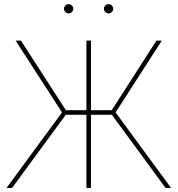

<svg xmlns="http://www.w3.org/2000/svg" viewBox="-20 -928 877 948"><path d="M429.2 0H406.7V-727.5H429.2ZM286.1 -373 57.1 -727.5H83.5L305.2 -383.8H531.7L752.4 -727.5H778.8L550.8 -373L824.7 0H797.4L532.2 -361.3H304.7L39.6 0H12.2ZM493.2 -884.8Q493.2 -891.1 496.3 -896.2Q499.5 -901.4 504.6 -904.5Q509.8 -907.7 516.1 -907.7Q522.5 -907.7 527.6 -904.5Q532.7 -901.4 535.9 -896.2Q539.1 -891.1 539.1 -884.8Q539.1 -878.4 535.9 -873.3Q532.7 -868.2 527.6 -865Q522.5 -861.8 516.1 -861.8Q509.8 -861.8 504.6 -865Q499.5 -868.2 496.3 -873.3Q493.2 -878.4 493.2 -884.8ZM295.9 -884.8Q295.9 -891.1 299.1 -896.2Q302.2 -901.4 307.4 -904.5Q312.5 -907.7 318.8 -907.7Q325.2 -907.7 330.3 -904.5Q335.4 -901.4 338.6 -896.2Q341.8 -891.1 341.8 -884.8Q341.8 -878.4 338.6 -873.3Q335.4 -868.2 330.3 -865Q325.2 -861.8 318.8 -861.8Q312.5 -861.8 307.4 -865Q302.2 -868.2 299.1 -873.3Q295.9 -878.4 295.9 -884.8Z"/></svg>

Font: Intratopia Thin
Style: Regular
Weight: 100
Designer: Rasmus Andersson
Foundry: rsms
Version: Version 3.000;Glyphs 3.2.3 (3260)